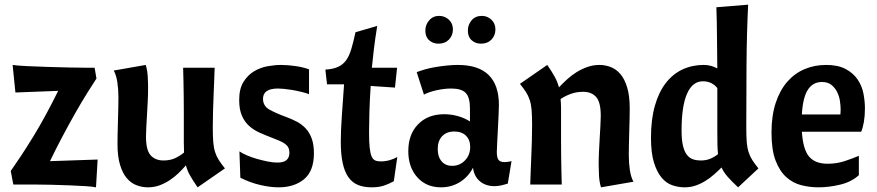

<svg xmlns="http://www.w3.org/2000/svg" viewBox="-20 -790 3754 822"><path d="M393 -454Q378 -431 353.5 -392Q329 -353 301.5 -304.5Q274 -256 246 -203Q218 -150 194 -100L398 -107L391 12Q378 9 347 7Q316 5 277.5 3.5Q239 2 199 1Q159 0 129 0H37L26 -58Q45 -85 70.5 -123.5Q96 -162 123.5 -207Q151 -252 178 -302Q205 -352 229 -401L46 -394L34 -512Q53 -509 94.5 -507Q136 -505 184 -503.5Q232 -502 278 -501Q324 -500 352 -500H385Z M826 12Q806 -17 794 -38Q782 -59 776 -82Q761 -65 744 -48.5Q727 -32 706.5 -18.5Q686 -5 663 3.5Q640 12 613 12Q588 12 564.5 3Q541 -6 523 -27Q505 -48 494 -84Q483 -120 483 -174Q483 -187 483.5 -214.5Q484 -242 485 -272.5Q486 -303 486.5 -331Q487 -359 487 -374Q487 -407 482.5 -437.5Q478 -468 467 -488L604 -512Q611 -489 612.5 -462Q614 -435 614 -415Q614 -386 612.5 -357Q611 -328 609.5 -300.5Q608 -273 606.5 -248.5Q605 -224 605 -206Q605 -147 625 -125Q645 -103 680 -103Q709 -103 730 -113Q751 -123 768 -137Q767 -155 767 -177.5Q767 -200 767 -229Q767 -275 767 -312Q767 -349 766.5 -381Q766 -413 765.5 -441.5Q765 -470 764 -500H899Q898 -476 897 -446Q896 -416 894.5 -382.5Q893 -349 892 -313.5Q891 -278 891 -245Q891 -206 893 -181.5Q895 -157 901 -138.5Q907 -120 917 -104.5Q927 -89 943 -69Z M1167 -94Q1195 -94 1207 -105Q1219 -116 1219 -136Q1219 -149 1214.5 -158Q1210 -167 1200.5 -174Q1191 -181 1176 -187.5Q1161 -194 1140 -202Q1116 -211 1091.5 -222Q1067 -233 1047.5 -250Q1028 -267 1016 -294Q1004 -321 1004 -362Q1004 -410 1022.5 -439.5Q1041 -469 1068 -485Q1095 -501 1126 -506.5Q1157 -512 1183 -512Q1212 -512 1246 -507Q1280 -502 1303 -493V-387Q1286 -393 1267 -397.5Q1248 -402 1230 -405Q1212 -408 1196 -409.5Q1180 -411 1170 -411Q1106 -411 1106 -367Q1106 -336 1134 -320.5Q1162 -305 1203 -290Q1228 -281 1250 -269.5Q1272 -258 1288.5 -240.5Q1305 -223 1314.5 -197Q1324 -171 1324 -134Q1324 -58 1282 -23Q1240 12 1173 12Q1137 12 1094 2Q1051 -8 1009 -29L1005 -142Q1018 -133 1038 -124.5Q1058 -116 1081 -109.5Q1104 -103 1126.5 -98.5Q1149 -94 1167 -94Z M1373 -492Q1406 -494 1427 -503.5Q1448 -513 1461.5 -531.5Q1475 -550 1484 -580Q1493 -610 1502 -652L1595 -679Q1586 -624 1581 -582Q1576 -540 1572 -500H1680L1671 -415L1567 -422Q1563 -362 1561.5 -311.5Q1560 -261 1560 -225Q1560 -184 1562.5 -159.5Q1565 -135 1570.5 -121.5Q1576 -108 1585.5 -103.5Q1595 -99 1610 -99Q1630 -99 1649 -104.5Q1668 -110 1681 -118L1666 -14Q1642 -1 1621 5.5Q1600 12 1571 12Q1538 12 1513 2Q1488 -8 1471.5 -31.5Q1455 -55 1447 -92.5Q1439 -130 1439 -184Q1439 -229 1443.5 -294Q1448 -359 1453 -429H1380Z M1868 12Q1805 12 1766.5 -31Q1728 -74 1728 -143Q1728 -215 1770 -258Q1812 -301 1882 -301Q1911 -301 1940 -293Q1969 -285 1992 -270V-326Q1992 -373 1974 -392Q1956 -411 1912 -411Q1882 -411 1848.5 -403.5Q1815 -396 1795 -385L1764 -481Q1779 -487 1800 -493Q1821 -499 1845 -503Q1869 -507 1894 -509.5Q1919 -512 1940 -512Q2116 -512 2116 -340Q2116 -325 2114.5 -296Q2113 -267 2111.5 -235.5Q2110 -204 2108.5 -177Q2107 -150 2107 -139Q2107 -116 2114 -106Q2121 -96 2140 -96Q2153 -96 2170 -100L2154 -4Q2138 1 2124.5 4Q2111 7 2097 7Q2060 7 2035 -13.5Q2010 -34 2005 -72Q1985 -33 1949 -10.5Q1913 12 1868 12ZM1916 -80Q1948 -80 1970.5 -103Q1993 -126 1993 -161Q1993 -191 1975 -209Q1957 -227 1925 -227Q1892 -227 1873 -207Q1854 -187 1854 -152Q1854 -119 1870.5 -99.5Q1887 -80 1916 -80ZM1801 -659Q1801 -684 1817.5 -703Q1834 -722 1860 -722Q1884 -722 1901.5 -706Q1919 -690 1919 -664Q1919 -638 1902 -620.5Q1885 -603 1857 -603Q1834 -603 1817.5 -617.5Q1801 -632 1801 -659ZM1983 -659Q1983 -684 1999 -703Q2015 -722 2043 -722Q2066 -722 2083.5 -706Q2101 -690 2101 -664Q2101 -638 2084 -620.5Q2067 -603 2039 -603Q2016 -603 1999.5 -617.5Q1983 -632 1983 -659Z M2323 -512Q2343 -483 2355 -461Q2367 -439 2373 -416Q2388 -432 2407 -449.5Q2426 -467 2447.5 -480.5Q2469 -494 2494 -503Q2519 -512 2546 -512Q2571 -512 2594.5 -503Q2618 -494 2636 -473Q2654 -452 2665 -416Q2676 -380 2676 -326Q2676 -312 2675.5 -285Q2675 -258 2674 -227.5Q2673 -197 2672.5 -169Q2672 -141 2672 -126Q2672 -93 2676.5 -62.5Q2681 -32 2692 -12L2553 12Q2546 -11 2544.5 -38Q2543 -65 2543 -85Q2543 -113 2544.5 -142.5Q2546 -172 2547.5 -199.5Q2549 -227 2550.5 -251.5Q2552 -276 2552 -294Q2552 -353 2532 -375Q2512 -397 2477 -397Q2448 -397 2423.5 -388Q2399 -379 2380 -366Q2382 -347 2382 -324Q2382 -301 2382 -271Q2382 -225 2382 -188Q2382 -151 2382.5 -119Q2383 -87 2383.5 -58.5Q2384 -30 2385 0H2250Q2251 -24 2252 -54Q2253 -84 2254.5 -117.5Q2256 -151 2257 -186.5Q2258 -222 2258 -255Q2258 -294 2256 -318.5Q2254 -343 2248 -361.5Q2242 -380 2232 -395.5Q2222 -411 2206 -431Z M3140 12Q3112 -14 3095 -33.5Q3078 -53 3069 -73Q3054 -58 3037 -43Q3020 -28 3000 -15.5Q2980 -3 2958 4.5Q2936 12 2911 12Q2884 12 2858 3Q2832 -6 2812 -30Q2792 -54 2779.5 -95Q2767 -136 2767 -200Q2767 -278 2783.5 -336.5Q2800 -395 2830 -434Q2860 -473 2901.5 -492.5Q2943 -512 2993 -512Q3024 -512 3051 -497Q3050 -578 3049.5 -640Q3049 -702 3047 -759L3183 -770Q3177 -648 3176 -513.5Q3175 -379 3175 -245Q3175 -206 3177 -181.5Q3179 -157 3185 -138.5Q3191 -120 3201 -104.5Q3211 -89 3227 -69ZM2981 -103Q3003 -103 3021 -110.5Q3039 -118 3054 -130Q3052 -149 3051.5 -173Q3051 -197 3051 -229V-413Q3028 -442 2989 -442Q2945 -442 2921.5 -389Q2898 -336 2898 -232Q2898 -191 2904 -166Q2910 -141 2921 -127Q2932 -113 2947 -108Q2962 -103 2981 -103Z M3413 -226Q3418 -150 3444 -119.5Q3470 -89 3523 -89Q3563 -89 3598.5 -101Q3634 -113 3657 -123V-40Q3625 -11 3577 0.5Q3529 12 3484 12Q3447 12 3411 3Q3375 -6 3346.5 -31.5Q3318 -57 3300.5 -102.5Q3283 -148 3283 -222Q3283 -295 3301 -349.5Q3319 -404 3350.5 -440Q3382 -476 3424.5 -494Q3467 -512 3517 -512Q3568 -512 3600.5 -494.5Q3633 -477 3651.5 -450Q3670 -423 3676.5 -390Q3683 -357 3683 -326Q3683 -294 3678.5 -268Q3674 -242 3667 -226ZM3499 -439Q3460 -439 3438.5 -405.5Q3417 -372 3413 -300H3578Q3578 -304 3578.5 -310Q3579 -316 3579 -321Q3579 -337 3576 -357.5Q3573 -378 3564 -396Q3555 -414 3539.5 -426.5Q3524 -439 3499 -439Z"/></svg>

Font: Cantora One
Style: Regular
Weight: 400
Designer: Pablo Impallari, Rodrigo Fuenzalida
Foundry: Pablo Impallari
Version: Version 1.002; ttfautohint (v0.8) -G 200 -r 50